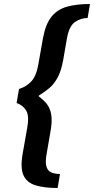

<svg xmlns="http://www.w3.org/2000/svg" viewBox="-20 -760 470 960"><path d="M268 180Q201 180 157.5 166.5Q114 153 97.5 116.5Q81 80 93 10L116 -120Q127 -180 111 -207Q95 -234 63 -245L75 -315Q111 -326 136.5 -353Q162 -380 172 -440L195 -570Q208 -640 237.5 -676.5Q267 -713 315 -726.5Q363 -740 430 -740L418 -670Q384 -670 355 -650Q326 -630 315 -570L296 -460Q286 -405 268 -372Q250 -339 226 -319Q202 -299 174 -282V-278Q196 -262 213 -241.5Q230 -221 236 -188Q242 -155 232 -100L213 10Q205 54 213 75.5Q221 97 239.5 103.5Q258 110 280 110Z"/></svg>

Font: Cuprum
Style: Bold Italic
Weight: 700
Italic angle: -10°
Designer: Jovanny Lemonad
Foundry: Jovanny Lemonad
Version: Version 3.000